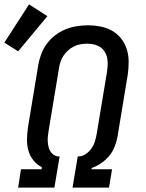

<svg xmlns="http://www.w3.org/2000/svg" viewBox="-47 -859 667 879"><path d="M36 0 49 -84H143L145 -93Q122 -105 106 -125Q90 -145 83 -170Q76 -195 76.5 -222Q77 -249 81 -276L128 -560Q132 -585 141.5 -610.5Q151 -636 167 -658Q183 -680 205 -697Q227 -714 252.5 -724.5Q278 -735 304 -739Q330 -743 355 -743Q385 -743 413.5 -737.5Q442 -732 466.5 -718Q491 -704 508 -682Q525 -660 533.5 -633Q542 -606 542 -576.5Q542 -547 538 -518L491 -234Q487 -211 478 -188Q469 -165 453.5 -146Q438 -127 417 -112.5Q396 -98 373 -90L372 -84H466L452 0H285L309 -143H312Q330 -143 346 -154Q362 -165 372.5 -180.5Q383 -196 388 -213Q393 -230 396 -248L443 -531Q447 -555 445.5 -579Q444 -603 432.5 -622Q421 -641 399.5 -650Q378 -659 354 -659Q354 -659 354 -659Q354 -659 354 -659Q338 -659 322.5 -656.5Q307 -654 292.5 -647Q278 -640 265.5 -629Q253 -618 244 -604.5Q235 -591 230 -576Q225 -561 223 -546L176 -263Q174 -250 172.5 -238Q171 -226 171.5 -213.5Q172 -201 174.5 -189.5Q177 -178 182.5 -168Q188 -158 197.5 -151Q207 -144 219 -143H226L202 0ZM36 -624 -27 -664 86 -839 170 -785Z"/></svg>

Font: Iosevka Curly Slab MdEx
Style: Italic
Weight: 500
Width: 7
Italic angle: -9°
Monospace: yes
Designer: Belleve Invis
Foundry: Belleve Invis
Version: Version 11.0.0; ttfautohint (v1.8.3)